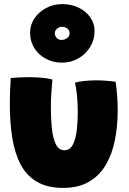

<svg xmlns="http://www.w3.org/2000/svg" viewBox="-20 -886 629 938"><path d="M346.5 -482Q362.5 -487.5 391.8 -490.5Q421 -493.5 448.5 -493.5Q471.5 -493.5 499.2 -491.5Q527 -489.5 545 -486.5Q555 -415 555 -348Q555 -269.5 541.2 -200.8Q527.5 -132 496.5 -79.8Q465.5 -27.5 414.2 2.2Q363 32 288.5 32Q210 32 159 1.2Q108 -29.5 79.5 -85Q51 -140.5 39.5 -215.5Q28 -290.5 28 -378.5Q28 -440 32.5 -505Q49 -506.5 75.2 -507.8Q101.5 -509 123 -509Q154.5 -509 186.2 -506Q218 -503 236 -497.5Q233.5 -470.5 231 -434.2Q228.5 -398 228.5 -359.5Q228.5 -308.5 233.2 -260.8Q238 -213 252.2 -182.5Q266.5 -152 295 -152Q322 -152 336 -179.5Q350 -207 355 -249.8Q360 -292.5 360 -338Q360 -381 356 -420Q352 -459 346.5 -482ZM283 -580Q239.5 -580 204.2 -598.8Q169 -617.5 148 -650.5Q127 -683.5 127 -726Q127 -765.5 149 -797.2Q171 -829 206.8 -847.5Q242.5 -866 284.5 -866Q328 -866 363.8 -848.8Q399.5 -831.5 420.8 -801.8Q442 -772 442 -734Q442 -691.5 420.5 -656.5Q399 -621.5 363 -600.8Q327 -580 283 -580ZM280 -691Q296.5 -691 308.2 -700.2Q320 -709.5 320 -722Q320 -738 309.2 -746.5Q298.5 -755 283 -755Q269.5 -755 258.8 -745.8Q248 -736.5 248 -724.5Q248 -708.5 257.8 -699.8Q267.5 -691 280 -691Z"/></svg>

Font: Grandstander Black
Style: Regular
Weight: 900
Designer: Tyler Finck
Foundry: Etcetera Type Co
Version: Version 1.200; ttfautohint (v1.8.3)